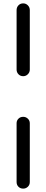

<svg xmlns="http://www.w3.org/2000/svg" viewBox="-20 -880 274 1134"><path d="M117 -430Q100 -430 89 -441.5Q78 -453 78 -469V-820Q78 -837 89 -848.5Q100 -860 117 -860Q133 -860 144.5 -848.5Q156 -837 156 -820V-469Q156 -453 144.5 -441.5Q133 -430 117 -430ZM117 234Q100 234 89 223Q78 212 78 195V-152Q78 -168 89 -179Q100 -190 117 -190Q133 -190 144.5 -179Q156 -168 156 -152V195Q156 212 144.5 223Q133 234 117 234Z"/></svg>

Font: Comfortaa
Style: Regular
Weight: 400
Designer: Johan Aakerlund
Foundry: Johan Aakerlund
Version: Version 3.104; ttfautohint (v1.8.1.43-b0c9)